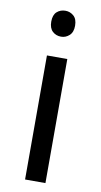

<svg xmlns="http://www.w3.org/2000/svg" viewBox="-85 -777 428 817"><g transform="rotate(10 129.0 -368.5)"><path d="M173 -536V0H85V-536ZM130 -737Q150 -737 165.5 -723.5Q181 -710 181 -681Q181 -653 165.5 -639Q150 -625 130 -625Q108 -625 93 -639Q78 -653 78 -681Q78 -710 93 -723.5Q108 -737 130 -737Z"/></g></svg>

Font: ltamil15
Style: Book
Weight: 400
Designer: Jelle Bosma - Monotype Design Team
Foundry: Monotype Imaging Inc.
Version: Version 2.003